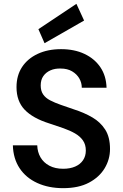

<svg xmlns="http://www.w3.org/2000/svg" viewBox="-20 -968 642 1000"><path d="M309 12Q233 12 174 -15Q115 -42 82 -92Q49 -142 47 -211H174Q175 -176 191 -148.5Q207 -121 237 -105Q267 -89 309 -89Q345 -89 371.5 -100.5Q398 -112 412.5 -133.5Q427 -155 427 -184Q427 -215 412 -236.5Q397 -258 371 -273Q345 -288 311 -300Q277 -312 237 -325Q151 -352 108.5 -396.5Q66 -441 66 -514Q66 -575 95 -619Q124 -663 176.5 -687.5Q229 -712 298 -712Q368 -712 420.5 -687Q473 -662 503 -617.5Q533 -573 535 -511H406Q406 -537 393 -559.5Q380 -582 355.5 -596.5Q331 -611 296 -611Q266 -612 242.5 -601.5Q219 -591 205.5 -571.5Q192 -552 192 -523Q192 -495 204.5 -476.5Q217 -458 241 -445.5Q265 -433 296.5 -422Q328 -411 366 -398Q419 -381 461 -356.5Q503 -332 528 -293Q553 -254 553 -192Q553 -138 525 -91.5Q497 -45 443 -16.5Q389 12 309 12ZM212 -743 180 -816 378 -948 418 -861Z"/></svg>

Font: DM Sans 11pt SemiBold
Style: Regular
Weight: 600
Version: Version 4.004;gftools[0.9.30]